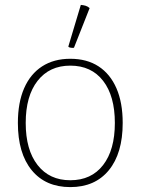

<svg xmlns="http://www.w3.org/2000/svg" viewBox="-20 -752 574 784"><path d="M267 12Q166 12 109.5 -57Q53 -126 53 -250Q53 -333 78.5 -391.5Q104 -450 152 -481Q200 -512 267 -512Q335 -512 382.5 -481Q430 -450 455.5 -391.5Q481 -333 481 -250Q481 -126 424.5 -57Q368 12 267 12ZM267 -16Q353 -16 401 -78Q449 -140 449 -250Q449 -360 401 -422Q353 -484 267 -484Q182 -484 133.5 -422Q85 -360 85 -250Q85 -140 133.5 -78Q182 -16 267 -16ZM282 -557Q278 -556 269.5 -557Q261 -558 259 -562L310 -732Q321 -731 329.5 -728.5Q338 -726 346 -719Z"/></svg>

Font: Arima Thin
Style: Regular
Weight: 100
Designer: Joana Correia and Natanael Gama
Foundry: NDISCOVER
Version: Version 1.101;gftools[0.9.23]